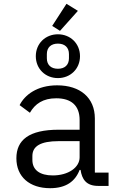

<svg xmlns="http://www.w3.org/2000/svg" viewBox="-20 -976 640 1008"><path d="M550 0V-70H478V-354C478 -463 401 -528 280 -528C175 -528 110 -478 83 -424L137 -384C164 -431 206 -460 275 -460C354 -460 398 -422 398 -346V-295H288C132 -295 66 -241 66 -145C66 -48 135 12 243 12C327 12 375 -24 398 -84H403C410 -36 432 0 495 0ZM257 -55C190 -55 150 -83 150 -136V-157C150 -208 192 -235 288 -235H398V-150C398 -97 339 -55 257 -55ZM389 -919 329 -956 254 -840 295 -814ZM284 -566C349 -566 400 -614 400 -681C400 -748 349 -796 284 -796C219 -796 168 -748 168 -681C168 -614 219 -566 284 -566ZM284 -615C248 -615 226 -635 226 -670V-692C226 -727 248 -747 284 -747C320 -747 342 -727 342 -692V-670C342 -635 320 -615 284 -615Z"/></svg>

Font: IBM Mono
Style: Regular
Weight: 400
Monospace: yes
Designer: Mike Abbink, Paul van der Laan, Pieter van Rosmalen
Foundry: Bold Monday
Version: Version 2.3